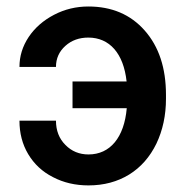

<svg xmlns="http://www.w3.org/2000/svg" viewBox="-20 -558 569 588"><path d="M250.5 -442.9C315.4 -442.9 358.4 -394.5 367.7 -308.6H202.1V-226.6H368.2C360.4 -137.2 317.4 -85 251 -85C223.1 -85 199.2 -94.7 180.2 -114.3C161.1 -133.3 151.4 -158.2 151.4 -188.5H39.6C39.6 -150.4 48.3 -116.2 66.4 -85.9C84.5 -55.7 109.4 -32.2 142.1 -15.6C174.8 1.5 210.9 9.8 251 9.8C298.3 9.8 339.8 -1.5 375.5 -23.4C411.1 -45.4 439 -77.1 459 -118.2C478.5 -159.2 488.3 -205.1 488.3 -255.4V-267.6C488.3 -349.6 466.8 -415 423.3 -464.4C379.9 -513.7 322.3 -538.1 250.5 -538.1C213.4 -538.1 178.2 -529.8 145.5 -512.7C112.8 -495.6 86.9 -473.1 67.9 -444.8C48.8 -416 39.6 -385.7 39.6 -353H151.4C151.4 -378.9 161.1 -400.4 180.2 -417.5C199.2 -434.6 222.7 -442.9 250.5 -442.9Z"/></svg>

Font: Roboto Medium
Style: Regular
Weight: 500
Designer: Google
Version: Version 2.137; 2017